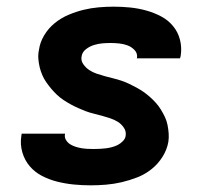

<svg xmlns="http://www.w3.org/2000/svg" viewBox="-20 -548 640 576"><path d="M252 8Q226 8 201 5.5Q176 3 152 -3Q128 -9 106.5 -20Q85 -31 69.5 -49Q54 -67 47 -91Q40 -115 44 -140L45 -147H175V-146Q173 -136 178 -128Q183 -120 190 -115.5Q197 -111 206 -108Q215 -105 224 -103.5Q233 -102 242 -101.5Q251 -101 261 -101Q270 -101 279.5 -101.5Q289 -102 297.5 -103Q306 -104 315.5 -106.5Q325 -109 333 -113Q341 -117 348.5 -124.5Q356 -132 357 -141Q359 -154 351.5 -165Q344 -176 333.5 -182.5Q323 -189 311 -193Q299 -197 286.5 -200.5Q274 -204 261.5 -207Q249 -210 237 -214.5Q225 -219 214 -224Q203 -229 192 -235Q181 -241 170.5 -248Q160 -255 151 -263.5Q142 -272 134 -281.5Q126 -291 119 -301Q112 -311 107 -322.5Q102 -334 99 -346.5Q96 -359 95 -372Q94 -385 97 -399Q100 -421 112.5 -442Q125 -463 144 -478.5Q163 -494 185.5 -503.5Q208 -513 230.5 -518.5Q253 -524 276 -526Q299 -528 321 -528Q346 -528 370.5 -525.5Q395 -523 418.5 -516.5Q442 -510 463 -499Q484 -488 499 -470Q514 -452 520 -428.5Q526 -405 522 -380L520 -373H390L391 -374Q393 -388 384 -397.5Q375 -407 363.5 -411.5Q352 -416 338.5 -417.5Q325 -419 312 -419Q300 -419 287.5 -418Q275 -417 262 -413Q249 -409 238 -400.5Q227 -392 225 -380Q222 -367 229.5 -356Q237 -345 247.5 -338Q258 -331 270 -327Q282 -323 294.5 -319.5Q307 -316 319.5 -313Q332 -310 344 -306Q356 -302 367.5 -296.5Q379 -291 390 -285Q401 -279 411 -272Q421 -265 430.5 -256.5Q440 -248 448 -239Q456 -230 462.5 -219.5Q469 -209 474.5 -197.5Q480 -186 482.5 -173.5Q485 -161 486 -148Q487 -135 485 -122Q481 -99 467.5 -77.5Q454 -56 434.5 -40.5Q415 -25 392 -16Q369 -7 345.5 -1.5Q322 4 298.5 6Q275 8 252 8Z"/></svg>

Font: Iosevka XBd Ex Obl
Style: Regular
Weight: 800
Width: 7
Italic angle: -9°
Monospace: yes
Designer: Belleve Invis
Foundry: Belleve Invis
Version: Version 32.5.0; ttfautohint (v1.8.4)